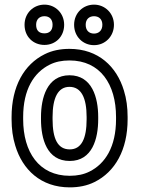

<svg xmlns="http://www.w3.org/2000/svg" viewBox="-20 -774 611 829"><path d="M481 -269V-259C481 -141 435 -67 366 -33C342 -21 314 -15 281 -15C148 -15 80 -118 80 -259V-269C80 -387 126 -461 195 -495C219 -507 247 -513 280 -513C413 -513 481 -410 481 -269ZM30 -269V-259C30 -218 35 -180 46 -145C77 -42 156 35 281 35C320 35 356 28 388 12C477 -32 531 -127 531 -259V-269C531 -310 526 -348 515 -383C484 -486 405 -563 280 -563C241 -563 205 -556 173 -540C84 -496 30 -401 30 -269ZM404 -269C404 -352 378 -449 280 -449C183 -449 157 -351 157 -269V-259C157 -175 182 -79 281 -79C379 -79 404 -176 404 -259ZM354 -269V-259C354 -176 332 -129 281 -129C229 -129 207 -175 207 -259V-269C207 -351 230 -399 280 -399C331 -399 354 -351 354 -269ZM172 -630C149 -630 136 -642 136 -667C136 -691 151 -704 172 -704C193 -704 207 -691 207 -667C207 -642 193 -630 172 -630ZM172 -580C220 -580 257 -616 257 -667C257 -717 219 -754 172 -754C125 -754 86 -718 86 -667C86 -615 124 -580 172 -580ZM386 -629C365 -629 350 -642 350 -667C350 -691 365 -704 386 -704C407 -704 422 -691 422 -667C422 -642 406 -629 386 -629ZM386 -579C434 -579 472 -617 472 -667C472 -717 433 -754 386 -754C339 -754 300 -718 300 -667C300 -616 338 -579 386 -579Z"/></svg>

Font: Asimov
Style: NarOu
Weight: 500
Designer: Google
Version: Version 2.000980; 2014